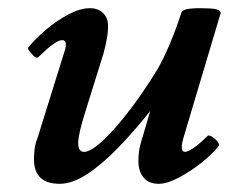

<svg xmlns="http://www.w3.org/2000/svg" viewBox="-20 -436 568 469"><path d="M126 13Q63 13 63 -47Q63 -58 64.5 -71.5Q66 -85 72 -100L139 -315Q145 -338 132 -338Q124 -338 110.5 -328.5Q97 -319 73 -296Q70 -293 63.5 -298.5Q57 -304 52 -311Q47 -318 49 -320Q66 -341 92.5 -363.5Q119 -386 147.5 -401Q176 -416 200 -416Q219 -416 231.5 -404.5Q244 -393 244 -371Q244 -359 241.5 -344Q239 -329 233 -306L189 -165Q171 -108 171 -87Q171 -65 185 -65Q200 -65 224 -86Q248 -107 274.5 -139Q301 -171 325.5 -206.5Q350 -242 367 -271Q380 -294 394.5 -328Q409 -362 423 -405Q425 -416 468 -416Q496 -416 507.5 -413.5Q519 -411 519 -404L431 -109Q423 -84 424 -74.5Q425 -65 432 -65Q438 -65 452 -74Q466 -83 487 -104Q490 -107 498 -102Q506 -97 511.5 -90Q517 -83 514 -79Q498 -59 471.5 -38Q445 -17 416.5 -2Q388 13 368 13Q343 13 330.5 -2.5Q318 -18 318 -43Q318 -53 319.5 -66Q321 -79 330 -107L347 -165Q309 -117 270 -76.5Q231 -36 194 -11.5Q157 13 126 13Z"/></svg>

Font: Junicode SmExp
Style: Bold Italic
Weight: 700
Width: 6
Italic angle: -11°
Designer: Peter S. Baker
Version: Version 2.205; ttfautohint (v1.8.4)